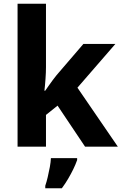

<svg xmlns="http://www.w3.org/2000/svg" viewBox="-20 -780 650 1021"><path d="M73.4 0V-760H224.5V-422.8Q224.5 -395.8 222 -360.7Q219.6 -325.5 216.2 -297.4H220.2Q227.4 -307.8 238.2 -323.1Q249 -338.4 260.6 -354.2Q272.1 -370 281.1 -380.6L423.5 -546.4H593.6L391.8 -313.7L606.7 0H432.4L286.1 -218.3L224.5 -168.9V0ZM390.2 71.2Q381.9 94.7 369.7 119.8Q357.5 144.8 342.5 170.4Q327.6 195.9 309 221H220.7V207.8Q227.5 188.3 233.8 161.5Q240.2 134.7 245.1 107.8Q249.9 80.8 250.7 61H390.2Z"/></svg>

Font: Noto Sans Symbols
Style: Regular
Weight: 400
Designer: Monotype Design Team
Foundry: Monotype Imaging Inc.
Version: Version 2.002